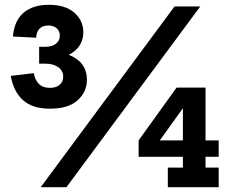

<svg xmlns="http://www.w3.org/2000/svg" viewBox="-20 -782 970 802"><path d="M25 -465 121 -476.5Q126 -448 142.5 -431.5Q159 -415 188 -415Q214.5 -415 229.2 -427.8Q244 -440.5 244 -462Q244 -486 223.8 -501Q203.5 -516 169.5 -516V-569Q248.5 -569 295.8 -538.5Q343 -508 343 -449Q343 -398 304.2 -363Q265.5 -328 189 -328Q115 -328 75.5 -364.2Q36 -400.5 25 -465ZM34 -629.5Q39.5 -695.5 78.5 -728.8Q117.5 -762 184 -762Q252.5 -762 290.2 -729.2Q328 -696.5 328 -647.5Q328 -594.5 285 -563.8Q242 -533 169.5 -533.5V-586.5Q197 -586.5 213.5 -599.2Q230 -612 230 -633Q230 -651.5 217.2 -663.5Q204.5 -675.5 182 -675.5Q134.5 -675.5 131 -624.5ZM143.5 -586.5H169.5V-516H143.5ZM150 0 709 -755H816.5L257.5 0ZM838.5 -416V-82H893.5V0H681V-82H744V-368.5L717.5 -416ZM893.5 -195.5V-127H559V-195.5ZM717.5 -416 789.5 -393.5 626 -165.5 559 -195.5Z"/></svg>

Font: Hepta Slab SemiBold
Style: Regular
Weight: 600
Designer: Michael LaGattuta
Foundry: Michael LaGattuta
Version: Version 1.102